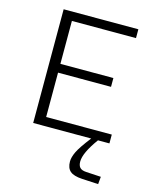

<svg xmlns="http://www.w3.org/2000/svg" viewBox="-129 -744 872 1068"><g transform="rotate(15 307.0 -210.0)"><path d="M356 153.8Q356 129.4 371.3 97.2Q386.7 64.9 437 0H103V-654.8H533.2V-604H164.1V-356.9H469.2V-306.2H164.1V-50.8H542V0H476.1Q411.1 89.4 411.1 139.2Q411.1 162.1 421.9 173.8Q432.6 185.5 459 187L543.9 191.9L540 234.9L446.8 230Q397 227.1 376.5 209Q356 190.9 356 153.8Z"/></g></svg>

Font: IntelOne Mono Light
Style: Regular
Weight: 300
Designer: Fred Shallcrass
Foundry: Frere-Jones Type LLC
Version: Version 1.200;hotconv 1.1.0;makeotfexe 2.6.0;FJTRelease1.2